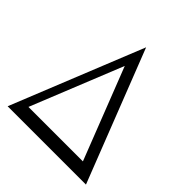

<svg xmlns="http://www.w3.org/2000/svg" viewBox="-193 -842 975 975"><g transform="rotate(45 295.0 -354.5)"><path d="M299.8 -709 576.7 0H14.2ZM482.4 -72.3 290 -565.4 91.3 -72.3Z"/></g></svg>

Font: Kurinto Book Core
Style: Regular
Weight: 400
Designer: Kurinto was developed by Clint Goss from a range of fonts that are compatible with the SIL Open Font License Version 1.1
Foundry: Clinton F. Goss
Version: Version 2.196; July 25, 2020